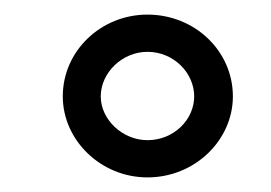

<svg xmlns="http://www.w3.org/2000/svg" viewBox="-20 -810 371 263"><path d="M66 -678C66 -618 118 -567 182 -567C247 -567 299 -618 299 -678C299 -740 247 -790 182 -790C118 -790 66 -740 66 -678ZM118 -678C118 -710 147 -739 182 -739C218 -739 246 -710 246 -678C246 -646 218 -618 182 -618C148 -618 118 -646 118 -678Z"/></svg>

Font: Ampere
Style: SCUltExt
Weight: 400
Version: Version 1